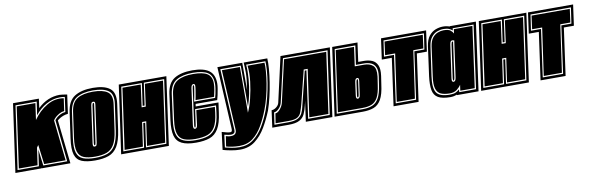

<svg xmlns="http://www.w3.org/2000/svg" viewBox="-73 -882 4234 1375"><g transform="rotate(-10 2043.5 -194.5)"><path d="M-28 0 42 -495H230L221 -428Q292 -496 381 -496Q389 -496 403 -494Q417 -492 435 -489L416 -352Q397 -350 382.5 -344.5Q368 -339 358 -333Q346 -326 337 -318L372 0H163L161 -6V0ZM-9 -18H146L163 -136L178 -18H352L320 -323Q329 -334 341 -344Q352 -352 366 -359Q380 -366 400 -368L415 -475Q399 -478 379 -478Q328 -478 280.5 -452Q233 -426 197 -380L211 -477H57ZM2 -27 64 -468H200L183 -348Q224 -408 283 -443Q342 -478 406 -467L393 -376Q373 -374 357.5 -365Q342 -356 331 -347Q319 -337 310 -323L342 -27H186L168 -169L156 -152L138 -27Z M551 11Q491 11 454.5 -3.5Q418 -18 405.5 -58Q393 -98 404 -176L430 -361Q441 -442 490.5 -473Q540 -504 623 -504Q706 -504 746.5 -473Q787 -442 776 -361L750 -176Q739 -98 714.5 -58Q690 -18 650 -3.5Q610 11 551 11ZM553 -7Q607 -7 643.5 -20Q680 -33 701.5 -69.5Q723 -106 733 -176L759 -361Q770 -433 733 -459.5Q696 -486 621 -486Q546 -486 502 -459.5Q458 -433 447 -361L421 -176Q411 -106 422.5 -69.5Q434 -33 467 -20Q500 -7 553 -7ZM555 -16Q504 -16 473 -28.5Q442 -41 431 -75.5Q420 -110 429 -176L455 -361Q465 -428 506 -452.5Q547 -477 619 -477Q690 -477 725 -452.5Q760 -428 750 -361L724 -176Q715 -110 694.5 -75.5Q674 -41 640 -28.5Q606 -16 555 -16ZM565 -88Q576 -88 579 -96.5Q582 -105 583 -112L621 -382Q623 -396 620 -401Q617 -406 609 -406Q602 -406 597.5 -401.5Q593 -397 591 -382L553 -112Q552 -102 553.5 -95Q555 -88 565 -88ZM566 -97Q561 -97 562 -112L600 -382Q603 -397 608 -397Q615 -397 612 -382L574 -112Q572 -97 566 -97Z M741 0 811 -495H1157L1088 0ZM760 -18H911L936 -193H950L925 -18H1073L1138 -477H990L967 -315H953L976 -477H826ZM771 -27 833 -468H966L944 -306H974L996 -468H1128L1066 -27H934L959 -202H929L904 -27Z M1285 11Q1218 11 1181 -7.5Q1144 -26 1133 -67.5Q1122 -109 1131 -179L1156 -365Q1167 -444 1215.5 -474Q1264 -504 1347 -504Q1428 -504 1467.5 -475Q1507 -446 1507 -381Q1507 -364 1503 -341Q1499 -318 1494.5 -296.5Q1490 -275 1486 -263H1329L1326 -245H1492L1482 -173Q1472 -97 1448 -57Q1424 -17 1384 -3Q1344 11 1285 11ZM1285 -7Q1340 -7 1376.5 -20Q1413 -33 1435 -69.5Q1457 -106 1465 -176L1471 -227H1319L1303 -113Q1300 -97 1296 -97Q1291 -97 1292 -111L1328 -377Q1330 -389 1331.5 -393Q1333 -397 1336 -397Q1342 -397 1340 -385Q1339 -377 1335.5 -356Q1332 -335 1328 -313Q1324 -291 1321 -281H1474Q1477 -290 1481 -308Q1485 -326 1488 -346Q1491 -366 1491 -381Q1491 -440 1456 -463Q1421 -486 1347 -486Q1272 -486 1227.5 -459.5Q1183 -433 1173 -362L1148 -176Q1135 -81 1166 -44Q1197 -7 1285 -7ZM1285 -16Q1234 -16 1202.5 -28.5Q1171 -41 1159.5 -75.5Q1148 -110 1157 -176L1182 -361Q1191 -428 1233 -452.5Q1275 -477 1347 -477Q1419 -477 1451 -456Q1483 -435 1483 -385Q1483 -363 1477.5 -335Q1472 -307 1468 -290H1333Q1335 -297 1338.5 -317.5Q1342 -338 1345.5 -359Q1349 -380 1349 -390Q1349 -406 1338 -406Q1323 -406 1319 -379L1283 -115Q1280 -88 1294 -88Q1301 -88 1306 -93.5Q1311 -99 1313 -115L1326 -218H1461L1456 -176Q1448 -109 1427.5 -74.5Q1407 -40 1372 -28Q1337 -16 1285 -16Z M1719 -495H1891Q1893 -465 1889.5 -420Q1886 -375 1878 -323.5Q1870 -272 1858 -220.5Q1846 -169 1831 -126Q1807 -66 1774.5 -10.5Q1742 45 1696.5 80Q1651 115 1587 115Q1555 115 1520 108.5Q1485 102 1462 95L1478 -33Q1497 -28 1511 -24Q1525 -20 1538 -20Q1546 -20 1549.5 -25Q1553 -30 1552 -46L1528 -495H1709V-295Q1716 -339 1719 -369Q1722 -399 1722 -424Q1722 -444 1721 -463Q1720 -482 1719 -495ZM1587 97Q1646 97 1688.5 64.5Q1731 32 1762 -20.5Q1793 -73 1815 -132Q1830 -174 1842 -222.5Q1854 -271 1862 -319.5Q1870 -368 1873 -409.5Q1876 -451 1874 -477H1734Q1738 -426 1733.5 -372Q1729 -318 1719 -268.5Q1709 -219 1695 -179V-477H1546L1570 -31Q1571 -18 1564 -10Q1557 -2 1538 -2Q1529 -2 1521 -4Q1513 -6 1493 -10L1481 81Q1500 86 1528.5 91.5Q1557 97 1587 97ZM1587 88Q1558 88 1532 84Q1506 80 1491 75L1502 2Q1510 4 1518 6Q1526 8 1538 8Q1581 8 1579 -32L1556 -468H1687V-136Q1705 -174 1719.5 -232Q1734 -290 1741.5 -352.5Q1749 -415 1743 -468H1866Q1868 -444 1865 -404.5Q1862 -365 1854.5 -318.5Q1847 -272 1835 -224.5Q1823 -177 1807 -136Q1785 -78 1755.5 -26.5Q1726 25 1685.5 56.5Q1645 88 1587 88Z M1840 0 1857 -124Q1875 -124 1892 -137.5Q1909 -151 1913 -168L1987 -495H2346L2277 0H2084L2105 -150Q2103 -144 2103 -141L2101 -131Q2099 -127 2099 -124L2097 -115Q2089 -81 2077 -55Q2065 -29 2038 -14.5Q2011 0 1959 0ZM1859 -18H1961Q2005 -18 2028 -30Q2051 -42 2062 -64Q2073 -86 2079 -115L2080 -121Q2081 -123 2081 -124.5Q2081 -126 2082 -128L2140 -362H2152L2104 -18H2261L2326 -477H2002L1931 -167Q1926 -144 1907.5 -125Q1889 -106 1872 -106ZM1869 -27 1880 -97Q1897 -97 1915.5 -119.5Q1934 -142 1939 -166L2008 -468H2315L2253 -27H2114L2163 -371H2134L2074 -130Q2065 -97 2056.5 -74Q2048 -51 2028 -39Q2008 -27 1962 -27Z M2293 0 2363 -495H2547L2528 -357H2570Q2603 -357 2628.5 -346Q2654 -335 2666.5 -307.5Q2679 -280 2672 -230L2663 -170Q2654 -98 2633 -61.5Q2612 -25 2578.5 -12.5Q2545 0 2498 0ZM2312 -18H2500Q2543 -18 2572 -30Q2601 -42 2619 -74.5Q2637 -107 2646 -170L2655 -230Q2661 -273 2650 -296.5Q2639 -320 2617 -329.5Q2595 -339 2567 -339H2508L2528 -477H2378ZM2322 -27 2384 -468H2517L2498 -330H2566Q2606 -330 2629.5 -309.5Q2653 -289 2646 -230L2637 -170Q2629 -110 2612 -79.5Q2595 -49 2568 -38Q2541 -27 2501 -27ZM2480 -98Q2487 -98 2491 -104Q2497 -110 2498 -125L2511 -219Q2513 -235 2510 -240Q2507 -245 2501 -245Q2494 -245 2489 -239.5Q2484 -234 2482 -219L2469 -125Q2467 -108 2470 -104Q2473 -98 2480 -98ZM2482 -107Q2479 -107 2478 -111Q2476 -114 2478 -125L2491 -219Q2494 -236 2500 -236Q2506 -236 2503 -219L2490 -125Q2489 -120 2488 -116.5Q2487 -113 2486 -111Q2485 -107 2482 -107Z M2722 0 2770 -344H2697L2718 -495H3046L3025 -344H2952L2904 0ZM2741 -18H2889L2937 -362H3010L3027 -477H2733L2716 -362H2789ZM2750 -27 2799 -371H2726L2739 -468H3017L3004 -371H2931L2882 -27Z M3135 6Q3076 6 3046 -11.5Q3016 -29 3009 -67.5Q3002 -106 3010 -168L3039 -380Q3046 -428 3066.5 -454Q3087 -480 3114.5 -490.5Q3142 -501 3169 -501Q3184 -501 3197 -498.5Q3210 -496 3219 -493V-495H3408L3340 0H3182V-4Q3163 6 3135 6ZM3135 -12Q3161 -12 3177 -19.5Q3193 -27 3204 -38L3203 -18H3325L3388 -477H3236L3234 -461Q3225 -470 3209.5 -476.5Q3194 -483 3169 -483Q3146 -483 3122.5 -474Q3099 -465 3081 -442Q3063 -419 3057 -377L3027 -165Q3015 -82 3037 -47Q3059 -12 3135 -12ZM3135 -21Q3096 -21 3071 -32Q3046 -43 3036.5 -74Q3027 -105 3036 -165L3065 -376Q3071 -415 3087.5 -436Q3104 -457 3126 -465.5Q3148 -474 3169 -474Q3204 -474 3218.5 -462.5Q3233 -451 3239 -438L3243 -469H3378L3317 -27H3212L3218 -69Q3209 -54 3188.5 -37.5Q3168 -21 3135 -21ZM3176 -98Q3191 -98 3195 -124L3232 -389Q3225 -392 3217 -392Q3211 -392 3206 -386.5Q3201 -381 3199 -365L3165 -124Q3163 -109 3166.5 -103.5Q3170 -98 3176 -98ZM3177 -107Q3175 -107 3174 -110.5Q3173 -114 3174 -124L3208 -364Q3211 -383 3217 -383Q3220 -383 3222 -382L3186 -124Q3183 -107 3177 -107Z M3359 0 3429 -495H3775L3706 0ZM3378 -18H3529L3554 -193H3568L3543 -18H3691L3756 -477H3608L3585 -315H3571L3594 -477H3444ZM3389 -27 3451 -468H3584L3562 -306H3592L3614 -468H3746L3684 -27H3552L3577 -202H3547L3522 -27Z M3791 0 3839 -344H3766L3787 -495H4115L4094 -344H4021L3973 0ZM3810 -18H3958L4006 -362H4079L4096 -477H3802L3785 -362H3858ZM3819 -27 3868 -371H3795L3808 -468H4086L4073 -371H4000L3951 -27Z"/></g></svg>

Font: Alumni Sans Collegiate One
Style: Italic
Weight: 400
Italic angle: -8°
Designer: Robert E. Leuschke
Foundry: Robert E. Leuschke
Version: Version 1.100